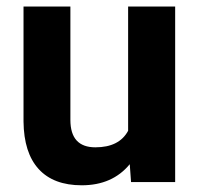

<svg xmlns="http://www.w3.org/2000/svg" viewBox="-20 -548 600 578"><path d="M370.6 -53.7Q318.4 9.8 226.1 9.8Q141.1 9.8 96.4 -39.1Q51.8 -87.9 50.8 -182.1V-528.3H191.9V-187Q191.9 -104.5 267.1 -104.5Q338.9 -104.5 365.7 -154.3V-528.3H507.3V0H374.5Z"/></svg>

Font: Vazir FD-UI
Style: Bold-FD-UI
Weight: 700
Designer: Saber Rastikerdar
Foundry: Saber Rastikerdar
Version: Version 30.0.0